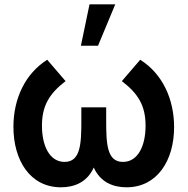

<svg xmlns="http://www.w3.org/2000/svg" viewBox="-20 -822 838 858"><path d="M380 -802.5 341.5 -617.5H418L495 -802.5ZM524.5 -459.5C597 -404 630.5 -350.5 630.5 -260C630.5 -171 597 -98.5 529.5 -98.5C457.5 -98.5 454.5 -179.5 454.5 -285V-342.5H343.5V-285C343.5 -181.5 341 -98.5 268.5 -98.5C203 -98.5 167.5 -168 167.5 -260C167.5 -348 199 -402.5 273 -459.5L191 -555C93.5 -493.5 40 -382.5 40 -255C40 -107 113.5 15 252.5 15C312.5 15 370 -8 399 -73.5C428 -8 485 15 545.5 15C682 15 758 -104 758 -254C758 -379.5 706 -492.5 606.5 -555Z"/></svg>

Font: Hauora
Style: Bold
Weight: 700
Designer: Wayne Shih
Foundry: WCYS
Version: Version 1.001;hotconv 1.0.109;makeotfexe 2.5.65596